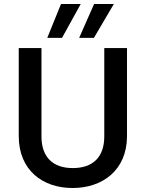

<svg xmlns="http://www.w3.org/2000/svg" viewBox="-20 -936 730 963"><path d="M74 -254C74 -82 194 7 344 7C494 7 617 -82 617 -254V-695H503V-252C503 -147 445 -93 345 -93C246 -93 188 -147 188 -252V-695H74ZM451 -746 551 -916H452L377 -746ZM217 -746H291L385 -916H286Z"/></svg>

Font: Poppins Medium
Style: Regular
Weight: 500
Designer: Ninad Kale (Devanagari), Jonny Pinhorn (Latin)
Foundry: Indian Type Foundry
Version: 4.004